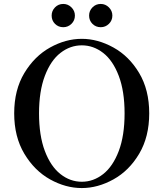

<svg xmlns="http://www.w3.org/2000/svg" viewBox="-20 -940 830 974"><path d="M52 -365Q52 -484 103.5 -569.5Q155 -655 234 -699Q313 -743 395 -743Q476 -743 555.5 -699Q635 -655 686 -569.5Q737 -484 737 -365Q737 -246 686 -160Q635 -74 555.5 -30Q476 14 395 14Q313 14 234 -30Q155 -74 103.5 -160Q52 -246 52 -365ZM612 -365Q612 -477 582.5 -555Q553 -633 503.5 -671.5Q454 -710 395 -710Q336 -710 286.5 -671.5Q237 -633 207.5 -555Q178 -477 178 -365Q178 -252 207.5 -174Q237 -96 286.5 -57Q336 -18 395 -18Q454 -18 503.5 -57Q553 -96 582.5 -174Q612 -252 612 -365ZM301 -920Q276 -920 259 -902.5Q242 -885 242 -861Q242 -836 259 -819Q276 -802 301 -802Q325 -802 342.5 -819Q360 -836 360 -861Q360 -885 342.5 -902.5Q325 -920 301 -920ZM491 -920Q466 -920 449 -902.5Q432 -885 432 -861Q432 -836 449 -819Q466 -802 491 -802Q515 -802 532.5 -819Q550 -836 550 -861Q550 -885 532.5 -902.5Q515 -920 491 -920Z"/></svg>

Font: Shippori Mincho B1 SemiBold
Style: Regular
Weight: 600
Designer: FONTDASU
Foundry: FONTDASU / Google Inc. / but / Adobe
Version: Version 3.110; ttfautohint (v1.8.3)